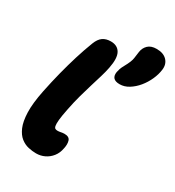

<svg xmlns="http://www.w3.org/2000/svg" viewBox="-204 -972 1002 1101"><g transform="rotate(30 297.5 -421.5)"><path d="M206 11Q182 11 155 5Q128 -1 104.5 -19.5Q81 -38 65.5 -74Q50 -110 48 -169Q46 -228 64 -317Q79 -390 95.5 -454.5Q112 -519 130.5 -579Q149 -639 171 -696Q184 -730 205 -745Q226 -760 258 -760Q302 -760 320.5 -727.5Q339 -695 325 -625Q319 -594 308.5 -559.5Q298 -525 286 -485.5Q274 -446 261 -399.5Q248 -353 237 -297Q227 -248 224.5 -221Q222 -194 224.5 -181.5Q227 -169 233.5 -166Q240 -163 247 -163Q257 -163 264.5 -164.5Q272 -166 278.5 -167Q285 -168 292 -168Q324 -168 331 -146.5Q338 -125 331 -94Q325 -61 306.5 -37.5Q288 -14 262 -1.5Q236 11 206 11ZM423 -572Q366 -572 374 -624Q376 -635 380 -647Q384 -659 394 -677Q418 -720 421 -744Q424 -768 427 -788Q431 -816 450.5 -835Q470 -854 507 -854Q552 -854 575.5 -829.5Q599 -805 594 -767Q590 -734 574.5 -699.5Q559 -665 535.5 -636.5Q512 -608 483 -590Q454 -572 423 -572Z"/></g></svg>

Font: Shantell Sans ExtraBold
Style: Italic
Weight: 800
Italic angle: -11°
Designer: Stephen Nixon, Anya Danilova, Shantell Martin
Foundry: Arrow Type
Version: Version 1.011;[c5ecc13dd]